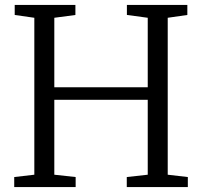

<svg xmlns="http://www.w3.org/2000/svg" viewBox="-20 -763 824 783"><path d="M120 -50.5V-690.5L40 -702V-743H287.5V-702L201.5 -690.5V-407H582.5V-690.5L497.5 -702V-743H744V-702L664 -690.5V-50.5L746 -41V0H497V-41L582.5 -50.5V-356H201.5V-50.5L288.5 -41V0H38V-41Z"/></svg>

Font: Merriweather 28pt Light
Style: Regular
Weight: 300
Version: Version 2.100